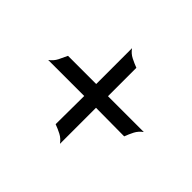

<svg xmlns="http://www.w3.org/2000/svg" viewBox="-109 -713 675 675"><g transform="rotate(-45 228.5 -375.5)"><path d="M58.1 -405.8 199.2 -404.8V-584Q210.4 -568.4 226.8 -560.1Q243.2 -551.8 258.8 -544.9V-404.8H437Q421.4 -394 413.1 -377.4Q404.8 -360.8 398.9 -345.2H257.8V-167Q246.6 -182.6 231 -190.7Q215.3 -198.7 198.2 -205.1L199.2 -346.2H20Q35.6 -357.4 43.7 -373Q51.8 -388.7 58.1 -405.8Z"/></g></svg>

Font: 003 KoZ KJR
Style: Regular
Weight: 400
Designer: Ko Z, Min Khaing
Foundry: Your Own Font Foundry
Version: Version 2.50;March 29, 2020;